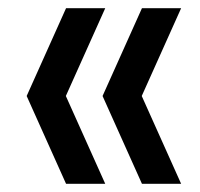

<svg xmlns="http://www.w3.org/2000/svg" viewBox="-20 -516 487 468"><path d="M141 -68 45 -282 141 -496H236.5L140.5 -282L236.5 -68ZM326 -68 230 -282 326 -496H421.5L325.5 -282L421.5 -68Z"/></svg>

Font: Encode Sans Cnd Md
Style: Regular
Weight: 500
Width: 3
Designer: Multiple Designers
Foundry: Impallari Type
Version: Version 3.002; ttfautohint (v1.8.3) -l 8 -r 50 -G 200 -x 14 